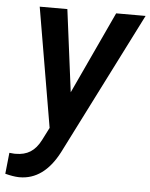

<svg xmlns="http://www.w3.org/2000/svg" viewBox="-90 -572 651 831"><g transform="rotate(5 235.5 -156.5)"><path d="M168.9 -528.3H48.8L137.2 -9.3L109.4 45.4C84.5 94.2 50.8 115.2 0.5 115.2C-1.5 115.2 -3.9 115.2 -5.9 115.2L-26.9 113.3L-36.6 205.1C-14.2 210.9 5.9 214.4 23.4 214.8C24.4 214.8 24.9 214.8 25.9 214.8C96.2 214.8 152.8 173.8 195.8 91.3L508.8 -528.3H380.9L214.8 -170.9Z"/></g></svg>

Font: Roboto Medium
Style: Italic
Weight: 500
Italic angle: -12°
Designer: Google
Version: Version 2.137; 2017